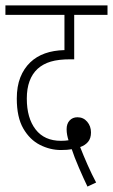

<svg xmlns="http://www.w3.org/2000/svg" viewBox="-20 -642 417 709"><path d="M303 47Q289 18 271.5 -22.5Q254 -63 245 -91Q229 -88 205 -88Q165 -88 127.5 -107Q90 -126 66 -167.5Q42 -209 42 -278Q42 -323 55 -356Q68 -389 92 -412Q137 -455 218 -457V-587H0V-622H377V-587H254V-423H240Q196 -423 167.5 -414.5Q139 -406 119 -388Q79 -351 79 -278Q79 -206 111.5 -164Q144 -122 205 -122Q221 -122 233 -124Q230 -133 228 -143.5Q226 -154 226 -165Q226 -185 237 -197Q248 -209 266 -209Q288 -209 302 -192.5Q316 -176 316 -153Q316 -131 305 -118Q294 -105 276 -99Q288 -68 303.5 -33Q319 2 335 32Z"/></svg>

Font: Noto Sans Devanagari ExtraCondensed ExtraLight
Style: Regular
Weight: 200
Width: 2
Designer: Jelle Bosma - Monotype Design Team
Foundry: Monotype Imaging Inc.
Version: Version 2.004; ttfautohint (v1.8.4.7-5d5b)